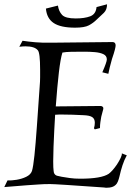

<svg xmlns="http://www.w3.org/2000/svg" viewBox="-20 -864 631 895"><path d="M479 11Q476 11 472.5 11Q469 11 465 10Q353 2 290 -2Q227 -6 213 -6Q198 -6 184 -5.5Q170 -5 158 -4Q145 -3 106 -0.5Q67 2 0 8L15 -23Q33 -22 57.5 -26Q82 -30 102.5 -40Q123 -50 129 -67Q135 -87 140.5 -139Q146 -191 152 -276L165 -462Q167 -484 167 -503.5Q167 -523 167 -539Q167 -619 156 -630Q141 -648 99 -648Q92 -648 85 -647.5Q78 -647 70 -646L85 -674Q111 -670 145 -667Q179 -664 222 -665L506 -668Q519 -667 519 -652Q519 -647 515.5 -632.5Q512 -618 502 -589Q496 -568 491.5 -549.5Q487 -531 485 -520L457 -527Q478 -575 478 -587Q478 -604 462 -611.5Q446 -619 422 -621Q398 -623 374 -623Q337 -623 312 -622.5Q287 -622 271 -619Q262 -591 254.5 -527Q247 -463 240 -368L448 -370Q455 -370 459 -366Q463 -362 461 -354Q460 -350 457 -339Q454 -328 452 -320Q450 -308 448 -295Q446 -282 446 -267L422 -261L418 -266Q422 -279 422 -292Q422 -310 410 -318Q398 -326 370 -327Q313 -330 274 -330Q264 -330 254.5 -330Q245 -330 237 -329Q235 -297 233 -257.5Q231 -218 229.5 -179.5Q228 -141 228 -112Q228 -96 228.5 -84.5Q229 -73 230 -67Q231 -50 245 -45Q251 -43 267.5 -40Q284 -37 306 -34Q327 -31 354 -31Q453 -31 487 -54Q495 -60 504.5 -70.5Q514 -81 525 -97Q536 -114 542.5 -128Q549 -142 548 -149L571 -140Q559 -118 551 -93.5Q543 -69 537 -42Q534 -29 529.5 -18Q525 -7 519 -2Q506 11 479 11ZM330 -735Q263 -735 230.5 -756.5Q198 -778 194 -824L250 -838Q254 -811 269.5 -794.5Q285 -778 333 -778Q374 -778 400.5 -788Q427 -798 430 -831L479 -844Q479 -819 464.5 -804.5Q450 -790 431 -773Q415 -757 394.5 -746Q374 -735 330 -735Z"/></svg>

Font: Luxurious Roman
Style: Regular
Weight: 400
Designer: Robert E. Leuschke
Foundry: Robert E. Leuschke
Version: Version 1.010; ttfautohint (v1.8.3)